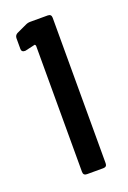

<svg xmlns="http://www.w3.org/2000/svg" viewBox="-93 -918 331 496"><g transform="rotate(-20 72.5 -670.0)"><path d="M43 -877Q49 -880 56 -880H104Q114 -880 114 -870V-470Q114 -460 104 -460H59Q49 -460 49 -470V-816Q49 -818 47.5 -819.5Q46 -821 45 -820L19 -814H17Q8 -814 8 -823V-852Q8 -860 15 -864Z"/></g></svg>

Font: Barlow Condensed Medium
Style: Regular
Weight: 500
Width: 3
Designer: Jeremy Tribby
Foundry: Tribby Type
Version: Version 1.422;hotconv 1.0.109;makeotfexe 2.5.65596